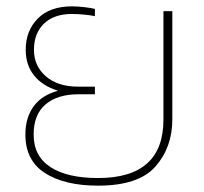

<svg xmlns="http://www.w3.org/2000/svg" viewBox="-20 -570 643 605"><path d="M60 -146Q60 -200 86.5 -235.5Q113 -271 163 -284Q114 -299 87.5 -332Q61 -365 61 -413Q61 -473 99 -511.5Q137 -550 207 -550Q224 -550 245.5 -547.5Q267 -545 279 -542V-519Q266 -522 245 -524Q224 -526 207 -526Q150 -526 118.5 -495.5Q87 -465 87 -413Q87 -362 124.5 -329.5Q162 -297 226 -297H279V-273H228Q161 -273 123.5 -241Q86 -209 86 -146Q86 -78 139 -43.5Q192 -9 289 -9Q495 -9 495 -193V-535H523V-194Q523 -106 470 -45.5Q417 15 289 15Q184 15 122 -24.5Q60 -64 60 -146Z"/></svg>

Font: Prompt Thin
Style: Regular
Weight: 250
Designer: Katatrad Team
Foundry: CadsonDemak
Version: Version 1.001